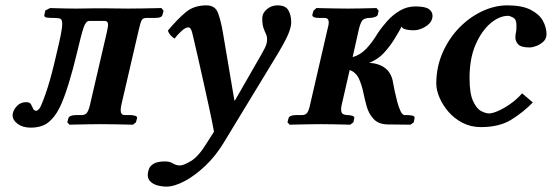

<svg xmlns="http://www.w3.org/2000/svg" viewBox="-20 -464 2058 716"><path d="M78 -83Q91 -83 95.5 -75Q100 -67 103.5 -59Q107 -51 115 -51Q120 -51 124 -56Q128 -61 129 -62Q141 -86 156.5 -133.5Q172 -181 190 -260Q201 -306 206.5 -333Q212 -360 212 -375Q212 -390 206 -393.5Q200 -397 186 -397Q163 -397 154 -398.5Q145 -400 145 -407Q145 -409 146 -411L149 -425L167 -434Q167 -434 183 -433.5Q199 -433 222 -432.5Q245 -432 265 -432Q281 -432 301 -432.5Q321 -433 335.5 -433Q350 -433 350 -433Q350 -433 368 -433Q386 -433 411 -432.5Q436 -432 457 -432Q479 -432 508 -432.5Q537 -433 559.5 -433.5Q582 -434 582 -434L590 -424L586 -409Q585 -403 578 -400Q571 -397 554 -397H526Q513 -397 508.5 -389Q504 -381 498 -355L433 -75Q430 -62 430 -53Q430 -35 445 -35H464Q476 -35 484.5 -32Q493 -29 491 -23L487 -8L476 1Q476 1 454 0.5Q432 0 403.5 -0.5Q375 -1 355 -1Q338 -1 310 -0.5Q282 0 260.5 0.5Q239 1 239 1L231 -8L235 -23Q238 -35 268 -35H286Q299 -35 305.5 -45.5Q312 -56 316 -75L378 -342Q380 -352 381.5 -359.5Q383 -367 383 -372Q383 -386 370 -386H313Q300 -386 291.5 -360.5Q283 -335 267 -267Q253 -207 235.5 -150.5Q218 -94 202 -62Q184 -26 159.5 -7Q135 12 94 12Q65 12 46 -2Q27 -16 27 -35Q27 -37 27.5 -39Q28 -41 28 -42Q32 -58 45 -70.5Q58 -83 78 -83Z M811 -344 854 -90 856 -89 957 -265Q970 -288 973 -297.5Q976 -307 976 -317Q976 -329 971.5 -338Q967 -347 962.5 -360Q958 -373 958 -396Q958 -415 975 -429.5Q992 -444 1015 -444Q1045 -444 1055.5 -425.5Q1066 -407 1066 -381Q1066 -361 1052.5 -331Q1039 -301 1004 -244L815 67Q785 117 746 154Q707 191 668.5 211.5Q630 232 599 232Q588 232 571.5 228.5Q555 225 543 215Q531 205 531 188Q531 179 535 167Q539 155 553 146.5Q567 138 596 138Q613 138 625 145.5Q637 153 651 153Q665 153 693 136Q721 119 752 68L778 27Q771 -11 760.5 -59.5Q750 -108 739 -157.5Q728 -207 718.5 -248.5Q709 -290 703 -315.5Q697 -341 697 -341Q692 -362 682 -362Q672 -362 656.5 -348Q641 -334 631 -320Q612 -332 606 -350Q644 -395 674 -419.5Q704 -444 750 -444Q783 -444 793.5 -414.5Q804 -385 811 -344Z M1254 -72Q1253 -68 1252.5 -64Q1252 -60 1252 -57Q1252 -42 1259.5 -38.5Q1267 -35 1274 -35Q1286 -35 1294.5 -32Q1303 -29 1301 -23L1298 -8L1286 1Q1286 1 1266.5 0.5Q1247 0 1221.5 -0.5Q1196 -1 1176 -1Q1159 -1 1131 -0.5Q1103 0 1081.5 0.5Q1060 1 1060 1L1052 -8L1056 -23Q1059 -35 1088 -35H1107Q1120 -35 1126 -44Q1132 -53 1136 -72L1202 -358Q1204 -365 1205 -370.5Q1206 -376 1206 -380Q1206 -397 1191 -397H1172Q1142 -397 1145 -410L1149 -424L1160 -434Q1160 -434 1181.5 -433.5Q1203 -433 1231 -432.5Q1259 -432 1276 -432Q1296 -432 1321 -432.5Q1346 -433 1365 -433.5Q1384 -434 1384 -434L1392 -424L1389 -410Q1388 -404 1378 -400.5Q1368 -397 1356 -397Q1345 -397 1335.5 -391.5Q1326 -386 1319 -358L1295 -251Q1324 -259 1346.5 -283Q1369 -307 1388 -339Q1403 -362 1424 -385.5Q1445 -409 1471.5 -424.5Q1498 -440 1529 -440Q1566 -440 1579.5 -430Q1593 -420 1593 -405Q1593 -402 1592.5 -399Q1592 -396 1591 -393Q1587 -377 1565.5 -364Q1544 -351 1522 -351Q1509 -351 1496.5 -353.5Q1484 -356 1480 -361Q1479 -363 1478 -363.5Q1477 -364 1477 -365Q1476 -361 1468.5 -348Q1461 -335 1450 -317Q1434 -291 1411.5 -266.5Q1389 -242 1357 -230Q1433 -224 1445 -160Q1447 -147 1451.5 -126Q1456 -105 1461.5 -84Q1467 -63 1474 -49Q1481 -35 1488 -35H1496Q1506 -35 1517 -33Q1528 -31 1526 -23L1523 -8L1511 1L1424 0Q1391 -1 1373 -20.5Q1355 -40 1347.5 -67Q1340 -94 1336 -114Q1330 -145 1319 -169.5Q1308 -194 1284 -203Z M1773 10Q1736 10 1705 -6Q1674 -22 1652.5 -47Q1631 -72 1619 -100Q1607 -128 1607 -152Q1607 -214 1630.5 -267.5Q1654 -321 1692.5 -360.5Q1731 -400 1778 -422Q1825 -444 1872 -444Q1927 -444 1959 -427.5Q1991 -411 2004.5 -386.5Q2018 -362 2018 -337Q2018 -319 2005.5 -308Q1993 -297 1978.5 -292Q1964 -287 1956 -287Q1923 -287 1912.5 -298.5Q1902 -310 1902 -323Q1902 -337 1904 -342.5Q1906 -348 1906 -370Q1906 -392 1893.5 -398.5Q1881 -405 1875 -405Q1842 -405 1809 -377Q1776 -349 1753.5 -297.5Q1731 -246 1731 -173Q1731 -116 1744 -87.5Q1757 -59 1774 -50Q1791 -41 1804 -41Q1816 -41 1837 -50Q1858 -59 1882.5 -76Q1907 -93 1927 -116L1967 -82Q1931 -45 1886.5 -17.5Q1842 10 1773 10Z"/></svg>

Font: Libertinus Serif Semibold Italic
Style: Regular
Weight: 600
Italic angle: -11.5°
Designer: Philipp H. Poll, Khaled Hosny
Foundry: Caleb Maclennan
Version: Version 7.051;RELEASE